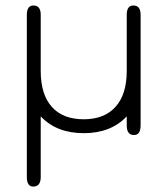

<svg xmlns="http://www.w3.org/2000/svg" viewBox="-20 -482 611 702"><path d="M443.4 -222.7V-427.7Q443.4 -461.9 467.8 -461.9Q494.1 -461.9 494.1 -427.7V-23.4Q494.1 11.7 469.7 11.7Q443.4 11.7 443.4 -23.4V-56.6Q385.7 4.9 286.1 4.9Q186.5 4.9 128.9 -56.6V165Q128.9 200.2 101.6 200.2Q78.1 200.2 78.1 165V-427.7Q78.1 -461.9 102.5 -461.9Q128.9 -461.9 128.9 -427.7V-222.7Q128.9 -136.7 169.4 -91.3Q210 -45.9 286.1 -45.9Q361.3 -45.9 402.3 -91.3Q443.4 -136.7 443.4 -222.7Z"/></svg>

Font: Jura
Style: Book
Weight: 400
Version: Version 2.3